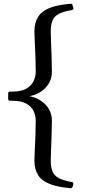

<svg xmlns="http://www.w3.org/2000/svg" viewBox="-20 -860 491 1010"><path d="M362 122Q359 131 350 130Q283 124 241 107.5Q199 91 180 60.5Q161 30 161 -16Q161 -35 163 -71Q165 -107 166.5 -149Q168 -191 168 -226Q168 -251 157 -275Q146 -299 119 -314.5Q92 -330 44 -330H32Q23 -330 23 -340V-369Q23 -378 33 -378H44Q92 -378 119 -394Q146 -410 157 -434Q168 -458 168 -482Q168 -518 166.5 -560Q165 -602 163 -638Q161 -674 161 -693Q161 -741 180.5 -771.5Q200 -802 242 -818.5Q284 -835 351 -840Q361 -841 362 -831L366 -818Q368 -810 358 -807Q315 -800 290.5 -787.5Q266 -775 256.5 -753Q247 -731 247 -693Q247 -674 248.5 -638Q250 -602 251.5 -560Q253 -518 253 -482Q253 -453 241 -429Q229 -405 208 -387.5Q187 -370 159.5 -360.5Q132 -351 100 -351V-357Q132 -357 159.5 -347.5Q187 -338 208 -320.5Q229 -303 241 -279Q253 -255 253 -226Q253 -191 251.5 -149Q250 -107 248.5 -71Q247 -35 247 -16Q247 20 256.5 42.5Q266 65 290.5 77.5Q315 90 359 98Q367 99 366 109Z"/></svg>

Font: Hahmlet
Style: Regular
Weight: 400
Designer: Minjoo Ham & Mark Frömberg
Foundry: hypertype
Version: Version 1.001; ttfautohint (v1.8.3)